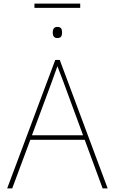

<svg xmlns="http://www.w3.org/2000/svg" viewBox="-20 -1050 640 1070"><path d="M452 -271H149L48 0H20L288 -716H313L580 0H552ZM443 -296 334 -592 300 -681Q291 -655 268 -592L158 -296ZM274 -869Q274 -900 299 -900Q315 -900 320.5 -892Q326 -884 326 -869Q326 -854 320.5 -846Q315 -838 299 -838Q274 -838 274 -869ZM172 -1030H427V-1006H172Z"/></svg>

Font: Noto Sans Mono UI Thin
Style: Regular
Weight: 250
Monospace: yes
Designer: Monotype Design team
Foundry: Monotype Imaging Inc.
Version: Version 1.000